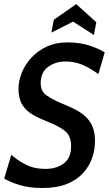

<svg xmlns="http://www.w3.org/2000/svg" viewBox="-20 -926 544 960"><path d="M192 14Q129 14 80.5 -0.2Q32 -14.5 1 -33L36.5 -152.5Q63.5 -127 106.5 -104.2Q149.5 -81.5 207.5 -81.5Q263 -81.5 299.2 -109Q335.5 -136.5 335.5 -196Q335.5 -247.5 304 -272Q272.5 -296.5 218 -317.5Q176 -334 143.2 -353Q110.5 -372 91.5 -402.2Q72.5 -432.5 72.5 -482.5Q72.5 -522.5 89.2 -563.2Q106 -604 137.5 -638.2Q169 -672.5 214.2 -693.2Q259.5 -714 316 -714Q380.5 -714 429 -697.8Q477.5 -681.5 503.5 -664L472 -555.5Q428.5 -587 390.2 -602.8Q352 -618.5 306.5 -618.5Q257.5 -618.5 220.5 -591.5Q183.5 -564.5 183.5 -510Q183.5 -469.5 212.5 -449.2Q241.5 -429 285 -410.5Q315.5 -398 345.5 -384Q375.5 -370 400.2 -349.8Q425 -329.5 440 -298.8Q455 -268 455 -221Q455 -179.5 441.2 -138Q427.5 -96.5 396.8 -62Q366 -27.5 315.8 -6.8Q265.5 14 192 14ZM449.5 -751 345.5 -818 237 -763 249 -827 361 -905.5 461.5 -815Z"/></svg>

Font: Cabin Condensed Medium
Style: Italic
Weight: 500
Width: 3
Italic angle: -10°
Designer: Pablo Impallari
Foundry: Pablo Impallari. http://www.impallari.com Igino Marini. http://www.ikern.com
Version: Version 3.001; ttfautohint (v1.8.3)